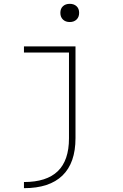

<svg xmlns="http://www.w3.org/2000/svg" viewBox="-20 -762 640 1002"><path d="M105 188Q223 188 281.5 131.5Q340 75 340 -40V-488H105V-520H374V-41Q374 88 306 154Q238 220 105 220ZM344 -647Q322 -647 308.5 -660Q295 -673 295 -695Q295 -717 308.5 -729.5Q322 -742 344 -742Q366 -742 379.5 -729.5Q393 -717 393 -695Q393 -673 379.5 -660Q366 -647 344 -647Z"/></svg>

Font: M PLUS Code Latin Expanded ExtraLight
Style: Regular
Weight: 250
Width: 7
Designer: Coji Morishita
Foundry: UNDERFOREST DESIGN
Version: Version 1.002; ttfautohint (v1.8.3)